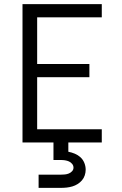

<svg xmlns="http://www.w3.org/2000/svg" viewBox="-20 -690 590 930"><path d="M89 0V-670H473V-606H160V-380H413V-316H160V-64H473V0ZM167 220V156H275Q285 156 294.5 155Q304 154 313 150.5Q322 147 329 139.5Q336 132 336 122Q336 112 329.5 104Q323 96 314 92Q305 88 295 86.5Q285 85 275 85H239V0H311V45Q327 48 342.5 54.5Q358 61 370 72Q382 83 388.5 99Q395 115 395 132Q395 146 390.5 159.5Q386 173 377 183.5Q368 194 356 201.5Q344 209 330.5 213Q317 217 303 218.5Q289 220 275 220Z"/></svg>

Font: Lode Term
Style: Regular
Weight: 400
Monospace: yes
Designer: Belleve Invis
Foundry: Belleve Invis
Version: Version 29.2.0